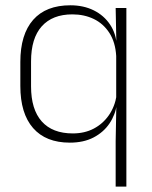

<svg xmlns="http://www.w3.org/2000/svg" viewBox="-20 -516 562 708"><path d="M237.5 10Q149 10 102 -43.8Q55 -97.5 55 -199V-287.5Q55 -389 102.2 -442.8Q149.5 -496.5 239.5 -496.5Q288 -496.5 325.8 -477.8Q363.5 -459 386 -425.2Q408.5 -391.5 411 -345.5H424L408.5 -309.5Q405.5 -360.5 383.2 -394.8Q361 -429 325.8 -446Q290.5 -463 247 -463Q173.5 -463 134 -419Q94.5 -375 94.5 -289.5V-197.5Q94.5 -112.5 134 -68.2Q173.5 -24 248.5 -24Q292 -24 325.8 -41.8Q359.5 -59.5 381.5 -91.2Q403.5 -123 410 -164.5L422.5 -132.5H411Q405.5 -93 383.8 -60.8Q362 -28.5 325.2 -9.2Q288.5 10 237.5 10ZM446 172H406.5V4.5L409 -130.5L408.5 -139V-346L409 -361L406.5 -486.5H446Z"/></svg>

Font: Anek Devanagari Medium ExtraLight
Style: Regular
Weight: 250
Version: Version 1.003